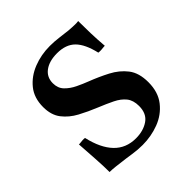

<svg xmlns="http://www.w3.org/2000/svg" viewBox="-144 -596 713 713"><g transform="rotate(-45 212.0 -240.0)"><path d="M73 -158Q88 -92 121 -57.5Q154 -23 206 -23Q245 -23 272 -41.5Q299 -60 299 -100Q299 -130 284.5 -148Q270 -166 244.5 -178.5Q219 -191 187 -204Q150 -219 117.5 -236.5Q85 -254 64.5 -280.5Q44 -307 44 -349Q44 -397 69.5 -428.5Q95 -460 135.5 -476Q176 -492 222 -492Q245 -492 268 -489Q291 -486 293 -486Q313 -483 330 -482.5Q347 -482 348 -482Q349 -482 352.5 -482Q356 -482 362 -483Q362 -451 363 -418Q364 -385 367 -348Q366 -348 363 -348Q354 -347 346.5 -346.5Q339 -346 332 -347Q319 -403 293.5 -428.5Q268 -454 222 -454Q181 -454 156.5 -436Q132 -418 132 -386Q132 -360 148 -343.5Q164 -327 187 -316Q210 -305 231 -297Q270 -282 305.5 -263.5Q341 -245 363.5 -216Q386 -187 386 -138Q386 -86 359.5 -52.5Q333 -19 292 -3.5Q251 12 206 12Q180 12 154.5 8Q129 4 127 4Q125 4 110.5 2Q96 0 78.5 -2Q61 -4 48 -4Q48 -35 45.5 -73Q43 -111 40 -157Q42 -157 45 -157Q54 -158 60.5 -158.5Q67 -159 73 -158Z"/></g></svg>

Font: Tiro Devanagari Hindi
Style: Regular
Weight: 400
Designer: Devanagari: John Hudson & Fiona Ross. Latin: John Hudson.
Foundry: Tiro Typeworks Ltd.
Version: Version 1.52